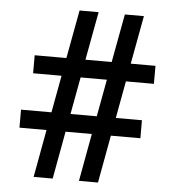

<svg xmlns="http://www.w3.org/2000/svg" viewBox="-52 -758 706 804"><g transform="rotate(5 301.5 -355.5)"><path d="M119.1 0 155.8 -200.2H42V-275.9H169.9L198.7 -432.1H79.1V-507.8H212.4L250 -710.9H330.1L292.5 -507.8H402.8L440.4 -710.9H520.5L482.9 -507.8H586.9V-432.1H469.2L440.4 -275.9H550.3V-200.2H426.3L389.6 0H309.6L346.2 -200.2H235.8L199.2 0ZM250 -275.9H360.4L389.2 -432.1H278.8Z"/></g></svg>

Font: Vazirmatn UI FD Medium
Style: Regular
Weight: 500
Designer: Saber Rastikerdar
Foundry: Saber Rastikerdar
Version: Version 33.003